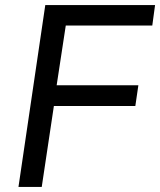

<svg xmlns="http://www.w3.org/2000/svg" viewBox="-20 -739 633 759"><path d="M53 0 159 -719H593L582 -638H240L204 -402H527L515 -320H193L145 0Z"/></svg>

Font: Nunitoga
Style: Medium Italic
Weight: 500
Italic angle: -9°
Designer: Vernon Adams
Foundry: Vernon Adams
Version: Version 1.0